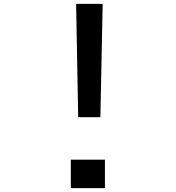

<svg xmlns="http://www.w3.org/2000/svg" viewBox="-20 -969 905 989"><path d="M382.8 -365.2H497.1L508.8 -949.2H372.1ZM344.7 0H520.5V-146.5H344.7Z"/></svg>

Font: OCR-B
Style: Regular
Weight: 400
Version: 1.1